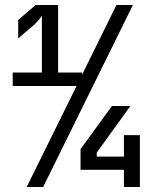

<svg xmlns="http://www.w3.org/2000/svg" viewBox="-20 -750 640 770"><path d="M309 -450V-459H213V-730H123L53 -670V-596L115 -649C130 -662 142 -678 148 -687V-459H31V-405H287L87 0H153L513 -730H447ZM477 -122H368V-138L503 -325H429L303 -152V-69H477V0H541V-208H477Z"/></svg>

Font: Tekne LDO Medium
Style: Regular
Weight: 500
Monospace: yes
Designer: Alessio Laiso, Mario Rullo, Paolo Rosset
Foundry: Alessio Laiso
Version: Version 1.000;hotconv 1.0.109;makeotfexe 2.5.65596